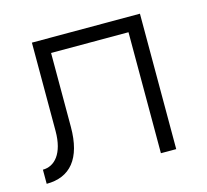

<svg xmlns="http://www.w3.org/2000/svg" viewBox="-75 -545 680 630"><g transform="rotate(-15 265.0 -230.0)"><path d="M450 -460H83V-160C83 -83 50 -48 10 -48V0C90 0 135 -52 135 -160V-411H398V0H450Z"/></g></svg>

Font: Jost Light
Style: Regular
Weight: 300
Version: Version 3.710